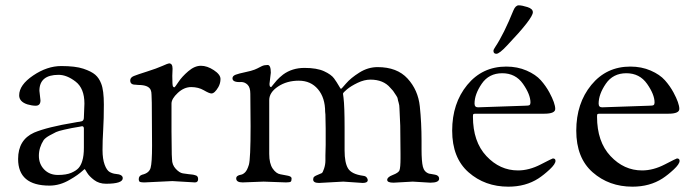

<svg xmlns="http://www.w3.org/2000/svg" viewBox="-20 -682 2611 721"><path d="M166 15C192 15 217.3 7.7 242 -7C252.7 -13 262.2 -19 270.5 -25C278.8 -31 285.3 -36.2 290 -40.5C294.7 -44.8 297.3 -47 298 -47C298.7 -47 301.7 -42.5 307 -33.5C312.3 -24.5 321.2 -15.3 333.5 -6C345.8 3.3 360.7 8 378 8C420 8 441 1 441 -13C441 -22.3 432 -27.7 414 -29C406.7 -29.7 399.3 -32 392 -36C384.7 -40 378.3 -49.2 373 -63.5C367.7 -77.8 365 -96.3 365 -119C365 -141.7 365.8 -166.8 367.5 -194.5C369.2 -222.2 370 -253.8 370 -289.5C370 -325.2 366.7 -351.3 360 -368C354.7 -382 347.2 -393.2 337.5 -401.5C327.8 -409.8 313 -417.3 293 -424C273 -430.7 245.3 -434 210 -434C174.7 -434 139.5 -422.2 104.5 -398.5C69.5 -374.8 52 -350 52 -324C52 -308 62.3 -296.7 83 -290C94.3 -286.7 104.7 -285 114 -285C126 -285 132 -291.7 132 -305L128 -341C128 -381 152 -401 200 -401C220.7 -401 242 -392.5 264 -375.5C286 -358.5 297 -331 297 -293L295 -241C295 -233.7 292.7 -229 288 -227C286 -226.3 283.2 -225.7 279.5 -225C275.8 -224.3 272.3 -223.8 269 -223.5C265.7 -223.2 263 -222.7 261 -222C192.3 -210.7 141.3 -198 108 -184C68 -166 48 -133 48 -85C48 -18.3 87.3 15 166 15ZM288 -208C292.7 -208 295 -205 295 -199V-127C295 -107 293 -90.7 289 -78C285.7 -66.7 281 -57.7 275 -51C269 -44.3 259.8 -38.3 247.5 -33C235.2 -27.7 218.5 -25 197.5 -25C176.5 -25 159.3 -31.8 146 -45.5C132.7 -59.2 126 -76.3 126 -97C126 -117.7 132 -137.3 144 -156C148.7 -162 156.2 -167.8 166.5 -173.5C176.8 -179.2 184.8 -183.3 190.5 -186C196.2 -188.7 206.3 -191.7 221 -195C235.7 -198.3 245 -200.3 249 -201L278 -206Z M499 -363C525 -363 540.7 -356.7 546 -344C548 -339.3 549 -333.3 549 -326L550 -296L551 -135C551 -92.3 549.2 -64.5 545.5 -51.5C541.8 -38.5 531.3 -30 514 -26C505.3 -23.3 501 -17.7 501 -9C501 -6.3 501.7 -3.7 503 -1C504.3 1.7 511 3 523 3L627 -2L712 3C720 3 724 -1.2 724 -9.5C724 -17.8 720.3 -22.7 713 -24C709 -25.3 705.3 -26.2 702 -26.5C698.7 -26.8 694 -27.3 688 -28C682 -28.7 674.8 -29.7 666.5 -31C658.2 -32.3 649.3 -38 640 -48C630.7 -58 626 -70 626 -84L625 -102L624 -189V-293C624 -305 631.8 -318.3 647.5 -333C663.2 -347.7 680 -355 698 -355C716 -355 731.8 -351 745.5 -343C759.2 -335 768.7 -331 774 -331C782 -331 790.7 -339 800 -355C805.3 -364.3 808 -374.5 808 -385.5C808 -396.5 799.7 -407.5 783 -418.5C766.3 -429.5 750.2 -435 734.5 -435C718.8 -435 703 -428.2 687 -414.5C671 -400.8 658.7 -387.3 650 -374C641.3 -360.7 636.2 -354 634.5 -354C632.8 -354 631.2 -355.2 629.5 -357.5C627.8 -359.8 627 -373 627 -397L628 -424C628 -437.3 623.7 -444 615 -444C612.3 -444 604 -440.8 590 -434.5C576 -428.2 556.8 -421.2 532.5 -413.5C508.2 -405.8 491.5 -400.2 482.5 -396.5C473.5 -392.8 469 -387.3 469 -380C469 -369.3 475.3 -364 488 -364Z M921 -208C921 -125.3 918.8 -77 914.5 -63C910.2 -49 905.3 -39.5 900 -34.5C894.7 -29.5 889.7 -26.7 885 -26C873 -24 867 -19.3 867 -12C867 -2 875 3 891 3L970 0L1054 3C1064 3 1070 2 1072 0C1074 -2 1075 -6 1075 -12C1075 -16.7 1070.7 -20 1062 -22C1053.3 -24 1043.7 -25.8 1033 -27.5C1022.3 -29.2 1012.7 -36.3 1004 -49C995.3 -61.7 991 -80 991 -104V-306C991 -325.3 1002 -342.3 1024 -357C1046 -371.7 1072 -379 1102 -379C1132 -379 1156 -368.3 1174 -347C1192 -325.7 1201 -297.3 1201 -262L1202 -252L1203 -199V-138L1202 -98V-79C1202 -69 1200.3 -59 1197 -49C1193.7 -39 1190.8 -33.3 1188.5 -32C1186.2 -30.7 1181.5 -28.7 1174.5 -26C1167.5 -23.3 1162.7 -20.8 1160 -18.5C1157.3 -16.2 1156 -12.7 1156 -8C1156 0.7 1163.3 5 1178 5L1269 0L1342 5C1354.7 5 1361 1.3 1361 -6C1361 -8.7 1359.7 -11.8 1357 -15.5C1354.3 -19.2 1349.7 -21.3 1343 -22C1314.3 -26 1295.7 -35.2 1287 -49.5C1278.3 -63.8 1274 -86.3 1274 -117V-202C1274 -255.3 1272.7 -293 1270 -315C1268.7 -322.3 1268 -327.3 1268 -330C1268 -332.7 1273 -338.2 1283 -346.5C1293 -354.8 1306.3 -363 1323 -371C1339.7 -379 1355.7 -383 1371 -383C1403.7 -383 1428.7 -372.7 1446 -352C1454 -344 1459.3 -337.3 1462 -332C1462.7 -330.7 1464.7 -327.7 1468 -323C1471.3 -318.3 1473.2 -314.3 1473.5 -311C1473.8 -307.7 1475 -302.8 1477 -296.5C1479 -290.2 1480 -283.3 1480 -276L1483 -210L1484 -104V-88C1484 -64.7 1482.7 -49.3 1480 -42C1477.3 -36 1469 -30.3 1455 -25C1441 -19.7 1434 -13.5 1434 -6.5C1434 0.5 1442 4 1458 4L1530 0L1596 4C1618 4 1629 -1 1629 -11C1629 -19 1624 -24 1614 -26C1610 -26.7 1605.3 -27.5 1600 -28.5C1594.7 -29.5 1591.7 -30 1591 -30C1579 -34 1571.3 -42.7 1568 -56C1564.7 -69.3 1563 -91 1563 -121V-153C1563 -198.3 1560.8 -241.5 1556.5 -282.5C1552.2 -323.5 1536.8 -358.3 1510.5 -387C1484.2 -415.7 1446.7 -430 1398 -430C1374 -430 1351.2 -423.2 1329.5 -409.5C1307.8 -395.8 1291.2 -382.2 1279.5 -368.5C1267.8 -354.8 1261.5 -348 1260.5 -348C1259.5 -348 1256.7 -352.2 1252 -360.5C1247.3 -368.8 1241.5 -377.8 1234.5 -387.5C1227.5 -397.2 1215 -406.2 1197 -414.5C1179 -422.8 1154.5 -427 1123.5 -427C1092.5 -427 1065.7 -418.7 1043 -402C1033.7 -394.7 1025.8 -387.5 1019.5 -380.5C1013.2 -373.5 1008.2 -367.5 1004.5 -362.5C1000.8 -357.5 998.7 -355 998 -355C994 -355 992 -359 992 -367L997 -409C997 -428.3 993 -438 985 -438C977 -438 970 -436.7 964 -434C962 -433.3 958.7 -431.7 954 -429C949.3 -426.3 943.3 -423.5 936 -420.5C928.7 -417.5 917 -414.3 901 -411C885 -407.7 873 -404.5 865 -401.5C857 -398.5 853 -394 853 -388C853 -377.3 864 -372.7 886 -374C894.7 -374 902.5 -370.7 909.5 -364C916.5 -357.3 920 -346 920 -330Z M1833 -491C1833 -483.7 1836.7 -480 1844 -480C1851.3 -480 1864.7 -490.3 1884 -511C1948.7 -579 1981 -620.7 1981 -636C1981 -644.7 1974.2 -651.2 1960.5 -655.5C1946.8 -659.8 1936 -662 1928 -662C1920 -662 1913.3 -655.7 1908 -643C1884 -583.7 1861.3 -538 1840 -506C1835.3 -499.3 1833 -494.3 1833 -491ZM1739.5 -35C1780.5 1 1830.3 19 1889 19C1932.3 19 1970 8.7 2002 -12C2015.3 -20.7 2029.3 -31.8 2044 -45.5C2058.7 -59.2 2066 -70 2066 -78C2066 -84 2062.7 -87 2056 -87C2054.7 -87 2039.5 -79.5 2010.5 -64.5C1981.5 -49.5 1953 -42 1925 -42C1879.7 -42 1840.2 -60 1806.5 -96C1772.8 -132 1756 -181.3 1756 -244C1756 -249.3 1756.5 -252.5 1757.5 -253.5C1758.5 -254.5 1761.7 -255 1767 -255H2024C2051.3 -255 2065 -261 2065 -273C2065 -287 2057.7 -307.7 2043 -335C2034.3 -351 2023.7 -366.2 2011 -380.5C1998.3 -394.8 1980.5 -407 1957.5 -417C1934.5 -427 1909 -432 1881 -432C1821 -432 1772.2 -409 1734.5 -363C1696.8 -317 1678 -259.8 1678 -191.5C1678 -123.2 1698.5 -71 1739.5 -35ZM1775 -279C1766.3 -279 1762 -283.7 1762 -293C1762 -316.3 1771 -341.2 1789 -367.5C1807 -393.8 1832.7 -407 1866 -407C1899.3 -407 1925.3 -393.7 1944 -367C1962.7 -340.3 1972 -317 1972 -297C1972 -292.3 1970.8 -289.2 1968.5 -287.5C1966.2 -285.8 1960.3 -285 1951 -285Z M2205.5 -35C2246.5 1 2296.3 19 2355 19C2398.3 19 2436 8.7 2468 -12C2481.3 -20.7 2495.3 -31.8 2510 -45.5C2524.7 -59.2 2532 -70 2532 -78C2532 -84 2528.7 -87 2522 -87C2520.7 -87 2505.5 -79.5 2476.5 -64.5C2447.5 -49.5 2419 -42 2391 -42C2345.7 -42 2306.2 -60 2272.5 -96C2238.8 -132 2222 -181.3 2222 -244C2222 -249.3 2222.5 -252.5 2223.5 -253.5C2224.5 -254.5 2227.7 -255 2233 -255H2490C2517.3 -255 2531 -261 2531 -273C2531 -287 2523.7 -307.7 2509 -335C2500.3 -351 2489.7 -366.2 2477 -380.5C2464.3 -394.8 2446.5 -407 2423.5 -417C2400.5 -427 2375 -432 2347 -432C2287 -432 2238.2 -409 2200.5 -363C2162.8 -317 2144 -259.8 2144 -191.5C2144 -123.2 2164.5 -71 2205.5 -35ZM2241 -279C2232.3 -279 2228 -283.7 2228 -293C2228 -316.3 2237 -341.2 2255 -367.5C2273 -393.8 2298.7 -407 2332 -407C2365.3 -407 2391.3 -393.7 2410 -367C2428.7 -340.3 2438 -317 2438 -297C2438 -292.3 2436.8 -289.2 2434.5 -287.5C2432.2 -285.8 2426.3 -285 2417 -285Z"/></svg>

Font: Sorts Mill Goudy
Style: Regular
Weight: 400
Version: Version 003.101